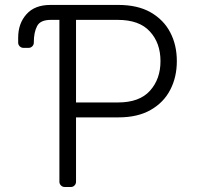

<svg xmlns="http://www.w3.org/2000/svg" viewBox="-20 -747 791 767"><path d="M217.3 -21V-667.6H182.9Q141 -667.6 128.2 -642.8Q115.1 -617.9 115.1 -578.1V-576.7Q115.1 -568.2 109 -562Q103 -555.8 94.5 -555.8H73.5Q65 -555.8 58.8 -562Q52.6 -568.2 52.6 -576.7V-596.6Q52.6 -653.4 85.9 -690.3Q118.6 -727.3 181.5 -727.3H452.1Q530.2 -727.3 581.7 -697.8Q634.2 -667.6 660.2 -617.2Q686.4 -567.1 686.4 -502.8Q686.4 -438.9 660.2 -388.5Q634.2 -337.7 582 -307.9Q530.5 -278.1 453.1 -278.1H283.7V-21Q283.7 -12.4 277.7 -6.2Q271.7 0 263.1 0H238.3Q229.8 0 223.5 -6.2Q217.3 -12.4 217.3 -21ZM451.3 -337.7Q537.3 -337.7 579.2 -384.6Q621.1 -431.1 621.1 -502.8Q621.1 -575.3 578.8 -621.1Q536.9 -667.6 450.3 -667.6H283.7V-337.7Z"/></svg>

Font: DeltaSans Light
Style: Regular
Weight: 300
Designer: Rasmus Andersson
Foundry: rsms
Version: Version 3.012